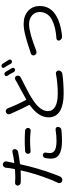

<svg xmlns="http://www.w3.org/2000/svg" viewBox="840 -1686 883 2602"><g transform="rotate(-90 1281.0 -385.5)"><path d="M534.2 -412.1Q519.5 -410.2 508.3 -420.4Q497.1 -430.7 497.1 -445.3Q497.1 -461.9 507.8 -473.6Q518.6 -485.4 534.2 -486.3Q603.5 -491.2 677.7 -491.2Q752.9 -491.2 811.5 -486.3Q827.1 -485.4 837.9 -473.1Q848.6 -460.9 847.7 -445.3Q847.7 -429.7 835.9 -419.9Q824.2 -410.2 809.6 -411.1Q735.4 -418.9 679.7 -418.9Q609.4 -418.9 534.2 -412.1ZM522.5 -658.2Q537.1 -662.1 548.8 -652.8Q560.5 -643.6 560.5 -628.9Q560.5 -611.3 549.8 -597.7Q539.1 -584 522.5 -581.1Q450.2 -566.4 363.3 -555.7Q356.4 -554.7 354.5 -547.9Q341.8 -488.3 325.2 -423.8Q300.8 -327.1 262.7 -210.9Q224.6 -94.7 189.5 -12.7Q181.6 5.9 163.1 13.7Q153.3 18.6 142.6 18.6Q134.8 18.6 126 15.6Q109.4 9.8 102.5 -6.8Q99.6 -14.6 99.6 -22.5Q99.6 -31.2 103.5 -40Q141.6 -117.2 181.6 -230.5Q221.7 -343.8 248 -442.4Q256.8 -474.6 271.5 -540Q271.5 -543 270 -544.9Q268.6 -546.9 265.6 -546.9Q221.7 -543.9 182.6 -543.9Q147.5 -543.9 106.4 -545.9Q89.8 -546.9 79.1 -558.6Q66.4 -571.3 66.4 -588.9Q66.4 -602.5 77.1 -612.3Q87.9 -623 103.5 -622.1Q138.7 -619.1 183.6 -619.1Q214.8 -619.1 282.2 -623Q290 -623 291 -629.9Q298.8 -670.9 304.7 -710Q306.6 -727.5 307.6 -743.2Q308.6 -762.7 323.2 -776.4Q335.9 -788.1 352.5 -788.1Q354.5 -788.1 356.4 -788.1Q375 -786.1 386.7 -770.5Q394.5 -759.8 394.5 -746.1Q394.5 -742.2 393.6 -737.3Q392.6 -732.4 386.7 -705.1L373 -639.6Q373 -636.7 375 -634.8Q377 -632.8 378.9 -632.8Q454.1 -642.6 522.5 -658.2ZM439.5 -211.9Q442.4 -227.5 455.1 -237.3Q466.8 -246.1 480.5 -246.1Q482.4 -246.1 484.4 -245.1Q499 -244.1 507.8 -231.9Q516.6 -219.7 513.7 -205.1Q507.8 -175.8 507.8 -153.3Q507.8 -132.8 513.7 -118.2Q519.5 -103.5 536.1 -89.8Q552.7 -76.2 586.4 -68.4Q620.1 -60.5 670.9 -60.5Q741.2 -60.5 824.2 -73.2Q839.8 -75.2 851.6 -65.4Q862.3 -55.7 862.3 -41Q862.3 -22.5 849.6 -8.8Q837.9 3.9 820.3 5.9Q743.2 13.7 669.9 13.7Q431.6 13.7 431.6 -131.8Q431.6 -168 439.5 -211.9Z M1498 -617.2Q1511.7 -626 1527.8 -623Q1543.9 -620.1 1550.8 -605.5Q1556.6 -595.7 1556.6 -585Q1556.6 -579.1 1554.7 -573.2Q1550.8 -556.6 1535.2 -547.9Q1519.5 -539.1 1496.1 -527.3Q1493.2 -525.4 1426.3 -491.7Q1359.4 -458 1312.5 -432.1Q1265.6 -406.2 1222.7 -377Q1075.2 -279.3 1075.2 -176.8Q1075.2 -114.3 1134.8 -79.1Q1194.3 -43.9 1309.6 -43.9Q1454.1 -43.9 1582 -68.4Q1585.9 -69.3 1589.8 -69.3Q1602.5 -69.3 1612.3 -60.5Q1626 -49.8 1626 -33.2Q1626 -13.7 1612.3 1Q1599.6 16.6 1581.1 18.6Q1455.1 36.1 1312.5 36.1Q1240.2 36.1 1183.6 24.9Q1127 13.7 1083 -10.3Q1039.1 -34.2 1015.1 -74.2Q991.2 -114.3 991.2 -168Q991.2 -304.7 1156.2 -421.9Q1162.1 -425.8 1158.2 -432.6Q1111.3 -519.5 1036.1 -689.5Q1032.2 -698.2 1032.2 -707Q1032.2 -714.8 1036.1 -722.7Q1042 -738.3 1058.6 -745.1Q1066.4 -749 1074.2 -749Q1083 -749 1090.8 -745.1Q1106.4 -738.3 1113.3 -721.7Q1163.1 -592.8 1226.6 -475.6Q1230.5 -468.8 1236.3 -472.7Q1287.1 -502.9 1371.6 -547.4Q1456.1 -591.8 1460.9 -594.7Q1484.4 -608.4 1498 -617.2ZM1553.7 -727.5Q1549.8 -734.4 1549.8 -741.2Q1549.8 -744.1 1550.8 -748Q1553.7 -758.8 1564.5 -763.7Q1576.2 -768.6 1588.4 -765.1Q1600.6 -761.7 1607.4 -751Q1633.8 -709 1659.2 -663.1Q1665 -652.3 1661.1 -641.1Q1657.2 -629.9 1646.5 -625Q1639.6 -622.1 1633.8 -622.1Q1628.9 -622.1 1623 -624Q1611.3 -627.9 1605.5 -639.6Q1580.1 -688.5 1553.7 -727.5ZM1665 -768.6Q1661.1 -775.4 1661.1 -782.2Q1661.1 -785.2 1662.1 -788.1Q1665 -798.8 1674.8 -803.7Q1681.6 -806.6 1688.5 -806.6Q1693.4 -806.6 1698.2 -804.7Q1710.9 -801.8 1717.8 -791Q1746.1 -749 1771.5 -705.1Q1774.4 -698.2 1774.4 -692.4Q1774.4 -687.5 1773.4 -682.6Q1769.5 -671.9 1757.8 -666Q1752 -664.1 1745.1 -664.1Q1740.2 -664.1 1735.4 -665Q1723.6 -669.9 1717.8 -680.7Q1692.4 -729.5 1665 -768.6Z M1890.6 -334Q1882.8 -331.1 1874 -331.1Q1865.2 -331.1 1856.4 -335Q1839.8 -342.8 1833 -359.4Q1830.1 -366.2 1830.1 -373Q1830.1 -381.8 1835 -390.6Q1842.8 -406.2 1860.4 -410.2Q1883.8 -417 1908.2 -424.8Q1914.1 -426.8 1958.5 -441.4Q2002.9 -456.1 2030.8 -463.9Q2058.6 -471.7 2102.5 -483.4Q2146.5 -495.1 2186 -500.5Q2225.6 -505.9 2258.8 -505.9Q2365.2 -505.9 2432.6 -446.3Q2500 -386.7 2500 -287.1Q2500 -155.3 2390.6 -79.6Q2281.2 -3.9 2090.8 14.6Q2087.9 14.6 2085 14.6Q2070.3 14.6 2056.6 6.8Q2041 -2.9 2033.2 -20.5Q2027.3 -34.2 2035.6 -46.9Q2043.9 -59.6 2058.6 -61.5Q2135.7 -66.4 2198.7 -81.1Q2261.7 -95.7 2312.5 -122.1Q2363.3 -148.4 2391.1 -190.9Q2418.9 -233.4 2418.9 -288.1Q2418.9 -351.6 2373 -392.1Q2327.1 -432.6 2252 -432.6Q2141.6 -432.6 1890.6 -334Z"/></g></svg>

Font: Gen Jyuu Gothic P Regular
Style: Regular
Weight: 400
Designer: [Source Han Sans]
Ryoko NISHIZUKA  (kana & ideographs); Paul D. Hunt (Latin, Greek & Cyrillic); Wenlong ZHANG  (bopomofo
Version: Version 1.002.20150607